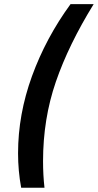

<svg xmlns="http://www.w3.org/2000/svg" viewBox="-20 -756 463 908"><path d="M422.9 -736.3H313.5C236 -630.2 175.3 -516.8 131.3 -396C87.4 -275.2 65.4 -153.6 65.4 -31.2C65.4 24.1 70.3 78.5 80.1 131.8H190.4C185.9 92.8 183.6 50.8 183.6 5.9C183.6 -127 203.8 -252 244.1 -369.1C284.5 -486.3 344.1 -608.7 422.9 -736.3Z"/></svg>

Font: FreeUniversal
Style: BoldItalic
Weight: 700
Italic angle: -11°
Version: Version 1.001